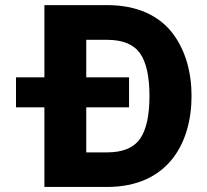

<svg xmlns="http://www.w3.org/2000/svg" viewBox="-20 -742 821 762"><path d="M43.5 -435.1V-315.9H156.2V0H404.3C647 0 740.2 -174.3 740.2 -361.3C740.2 -455.1 716.3 -543.5 663.6 -611.8C610.4 -679.7 525.4 -721.7 404.3 -721.7H156.2V-435.1ZM573.2 -361.3C573.2 -282.7 560.5 -226.1 535.2 -190.4C509.8 -154.8 466.3 -137.2 404.3 -137.2H322.3V-315.9H492.2V-435.1H322.3V-584H404.3C466.3 -584 509.8 -566.4 535.2 -531.2C560.5 -495.6 573.2 -439 573.2 -361.3Z"/></svg>

Font: Estedad ExtraBold
Style: Regular
Weight: 800
Designer: Amin Abedi
Version: Version 7.3